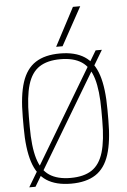

<svg xmlns="http://www.w3.org/2000/svg" viewBox="-65 -1046 729 1102"><g transform="rotate(-5 300.0 -495.0)"><path d="M58 10 506 -740H542L94 10ZM300 10Q213 10 159 -25Q105 -60 80.5 -136Q56 -212 56 -335V-395Q56 -519 80.5 -594.5Q105 -670 159 -705Q213 -740 300 -740Q387 -740 441 -705Q495 -670 519.5 -594.5Q544 -519 544 -395V-335Q544 -212 519.5 -136Q495 -60 441 -25Q387 10 300 10ZM300 -23Q376 -23 422 -53.5Q468 -84 488.5 -152.5Q509 -221 509 -336V-394Q509 -509 488.5 -577.5Q468 -646 422 -676.5Q376 -707 300 -707Q224 -707 178 -676.5Q132 -646 111.5 -577.5Q91 -509 91 -394V-336Q91 -221 111.5 -152.5Q132 -84 178 -53.5Q224 -23 300 -23ZM319 -780H282L398 -1000H440Z"/></g></svg>

Font: M PLUS Code Latin Expanded ExtraLight
Style: Regular
Weight: 250
Width: 7
Designer: Coji Morishita
Foundry: UNDERFOREST DESIGN
Version: Version 1.002; ttfautohint (v1.8.3)